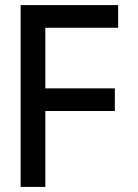

<svg xmlns="http://www.w3.org/2000/svg" viewBox="-20 -734 540 754"><path d="M61 0V-714H444V-625H158V-387H431V-298H158V0Z"/></svg>

Font: Noto Sans Mono ExtraCondensed Medium
Style: Regular
Weight: 500
Width: 2
Designer: Monotype Design Team
Foundry: Monotype Imaging Inc.
Version: Version 2.014